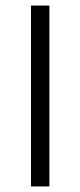

<svg xmlns="http://www.w3.org/2000/svg" viewBox="-20 -668 288 688"><path d="M91 -648H157V0H91Z"/></svg>

Font: Gafata
Style: Regular
Weight: 400
Designer: Lautaro Hourcade
Foundry: Lautaro Hourcade
Version: Version 4.002; ttfautohint (v0.94.20-1c74) -l 7 -r 28 -G 0 -